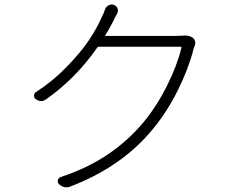

<svg xmlns="http://www.w3.org/2000/svg" viewBox="-20 -806 1040 852"><path d="M785.2 -647.5Q793 -648.4 799.8 -648.4Q820.3 -648.4 832 -640.6Q841.8 -635.7 844.7 -625Q846.7 -620.1 846.7 -615.2Q846.7 -609.4 844.7 -604.5Q839.8 -592.8 837.9 -585Q816.4 -501 769.5 -406.2Q722.7 -311.5 659.2 -234.4Q523.4 -67.4 293 21.5Q283.2 25.4 274.4 25.4Q256.8 25.4 241.2 10.7Q234.4 2.9 236.8 -6.8Q239.3 -16.6 249 -20.5Q473.6 -92.8 616.2 -262.7Q675.8 -335 721.2 -425.8Q766.6 -516.6 785.2 -594.7Q786.1 -598.6 781.2 -598.6H418.9Q415 -598.6 412.1 -595.7Q317.4 -459 184.6 -365.2Q172.9 -357.4 162.1 -357.4Q150.4 -357.4 138.7 -366.2Q130.9 -372.1 130.9 -380.9Q130.9 -391.6 139.6 -397.5Q212.9 -444.3 275.9 -509.3Q338.9 -574.2 374.5 -627.4Q410.2 -680.7 431.6 -730.5Q439.5 -744.1 446.3 -764.6Q450.2 -776.4 461.9 -782.2Q468.8 -786.1 475.6 -786.1Q480.5 -786.1 485.4 -784.2Q497.1 -780.3 501.5 -768.6Q505.9 -756.8 500 -746.1Q496.1 -740.2 489.7 -727.5Q483.4 -714.8 481.4 -710Q464.8 -677.7 447.3 -649.4Q445.3 -646.5 449.2 -646.5H757.8Q774.4 -646.5 785.2 -647.5Z"/></svg>

Font: Gen Jyuu Gothic L Monospace Light
Style: Regular
Weight: 300
Designer: [Source Han Sans]
Ryoko NISHIZUKA  (kana & ideographs); Paul D. Hunt (Latin, Greek & Cyrillic); Wenlong ZHANG  (bopomofo
Version: Version 1.002.20150607